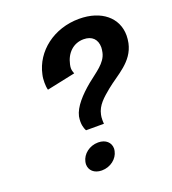

<svg xmlns="http://www.w3.org/2000/svg" viewBox="-133 -818 831 926"><g transform="rotate(-20 283.0 -354.5)"><path d="M320.8 -58.3C321.7 -62.5 322.5 -67.5 322.5 -71.7C322.5 -101.7 299.2 -125 260 -125C215 -125 178.3 -95 170.8 -58.3C170 -54.2 169.2 -49.2 169.2 -45C169.2 -15 192.5 8.3 231.7 8.3C276.7 8.3 313.3 -21.7 320.8 -58.3ZM377.5 -716.7C247.5 -716.7 143.3 -635.8 120 -525C116.7 -511.7 115.8 -497.5 115.8 -485C115.8 -471.7 116.7 -458.3 120 -446.7L265.8 -477.5C264.2 -485 259.2 -491.7 259.2 -505.8C259.2 -510.8 260 -517.5 261.7 -525C273.3 -580 311.7 -616.7 364.2 -616.7C407.5 -616.7 431.7 -591.7 431.7 -550.8C431.7 -543.3 430 -534.2 428.3 -525C417.5 -475 365.8 -445.8 320 -408.3C270 -366.7 226.7 -320 216.7 -275C215 -265 214.2 -256.7 214.2 -248.3C214.2 -217.5 225.8 -200 225.8 -200H317.5C316.7 -207.5 316.7 -214.2 316.7 -220.8C316.7 -230 317.5 -238.3 319.2 -245.8C328.3 -291.7 363.3 -320 399.2 -350C460 -400 542.5 -435 561.7 -525C564.2 -538.3 565.8 -550.8 565.8 -563.3C565.8 -654.2 491.7 -716.7 377.5 -716.7Z"/></g></svg>

Font: BoonHome
Style: Bold Oblique
Weight: 700
Italic angle: -12°
Designer: Sungsit Sawaiwan
Foundry: Sungsit Sawaiwan
Version: Version 0.2